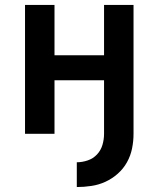

<svg xmlns="http://www.w3.org/2000/svg" viewBox="-20 -540 640 775"><path d="M290 215V115Q312 115 334 107.5Q356 100 371.5 83.5Q387 67 393.5 45Q400 23 400 0V-216H200V0H81V-520H200V-317H400V-520H519V0Q519 30 513 59.5Q507 89 492.5 115Q478 141 455.5 161Q433 181 406 193.5Q379 206 349 210.5Q319 215 290 215Z"/></svg>

Font: Zed Sans Extended
Style: Bold
Weight: 700
Width: 7
Designer: Belleve Invis
Foundry: Belleve Invis
Version: Version 1.0.0; ttfautohint (v1.8.4)